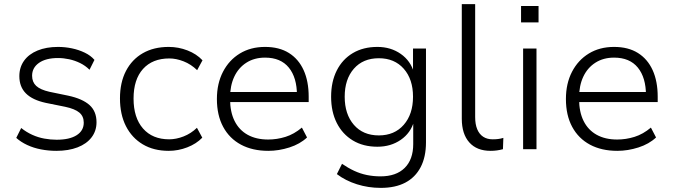

<svg xmlns="http://www.w3.org/2000/svg" viewBox="-20 -725 3269 933"><path d="M254 8Q216 8 179.5 1Q143 -6 112 -20.5Q81 -35 59 -55L83 -103Q108 -83 136.5 -70Q165 -57 195.5 -51.5Q226 -46 255 -46Q318 -46 352.5 -68Q387 -90 387 -129Q387 -160 365.5 -178Q344 -196 297 -206L203 -225Q138 -239 106 -271Q74 -303 74 -355Q74 -398 97 -430Q120 -462 162.5 -479.5Q205 -497 262 -497Q296 -497 329.5 -490Q363 -483 392 -469Q421 -455 439 -434L415 -386Q395 -406 369.5 -418.5Q344 -431 316.5 -437Q289 -443 262 -443Q203 -443 169.5 -419.5Q136 -396 136 -357Q136 -326 156 -307.5Q176 -289 220 -279L312 -260Q381 -245 415 -214.5Q449 -184 449 -131Q449 -89 425 -57.5Q401 -26 357 -9Q313 8 254 8Z M800 8Q727 8 674 -23.5Q621 -55 592 -112Q563 -169 563 -247Q563 -324 592 -380Q621 -436 674 -466.5Q727 -497 800 -497Q847 -497 891 -480Q935 -463 964 -432L938 -384Q908 -413 872 -427Q836 -441 803 -441Q721 -441 675 -390Q629 -339 629 -246Q629 -153 675 -100.5Q721 -48 802 -48Q836 -48 872 -62Q908 -76 937 -104L963 -56Q934 -26 890 -9Q846 8 800 8Z M1284 8Q1207 8 1151 -22Q1095 -52 1064.5 -108.5Q1034 -165 1034 -244Q1034 -319 1063.5 -376Q1093 -433 1145.5 -465Q1198 -497 1268 -497Q1337 -497 1384 -467.5Q1431 -438 1455.5 -384Q1480 -330 1480 -255V-229H1081V-278H1442L1423 -262Q1423 -348 1383.5 -396.5Q1344 -445 1268 -445Q1216 -445 1177.5 -420.5Q1139 -396 1118.5 -352.5Q1098 -309 1098 -251V-244Q1098 -181 1120 -137Q1142 -93 1183.5 -70Q1225 -47 1283 -47Q1326 -47 1367.5 -60Q1409 -73 1447 -105L1472 -57Q1438 -25 1386.5 -8.5Q1335 8 1284 8Z M1830 188Q1770 188 1714.5 170.5Q1659 153 1617 121L1642 71Q1671 91 1701 105Q1731 119 1763 125.5Q1795 132 1829 132Q1905 132 1946.5 91Q1988 50 1988 -25V-136H1992Q1976 -79 1927.5 -45.5Q1879 -12 1814 -12Q1745 -12 1694.5 -42.5Q1644 -73 1616.5 -127.5Q1589 -182 1589 -255Q1589 -328 1616.5 -382.5Q1644 -437 1694.5 -467Q1745 -497 1814 -497Q1879 -497 1927.5 -463Q1976 -429 1992 -371H1987V-489H2050V-33Q2050 38 2024 87.5Q1998 137 1949.5 162.5Q1901 188 1830 188ZM1821 -67Q1897 -67 1942 -118.5Q1987 -170 1987 -255Q1987 -340 1942 -391Q1897 -442 1821 -442Q1744 -442 1699.5 -391Q1655 -340 1655 -255Q1655 -170 1699.5 -118.5Q1744 -67 1821 -67Z M2364 8Q2297 8 2260.5 -33Q2224 -74 2224 -148V-705H2289V-156Q2289 -121 2299 -97Q2309 -73 2328 -60.5Q2347 -48 2374 -48Q2388 -48 2400.5 -49.5Q2413 -51 2426 -55L2424 0Q2409 4 2394.5 6Q2380 8 2364 8Z M2512 -616V-696H2597V-616ZM2522 0V-489H2587V0Z M2980 8Q2903 8 2847 -22Q2791 -52 2760.5 -108.5Q2730 -165 2730 -244Q2730 -319 2759.5 -376Q2789 -433 2841.5 -465Q2894 -497 2964 -497Q3033 -497 3080 -467.5Q3127 -438 3151.5 -384Q3176 -330 3176 -255V-229H2777V-278H3138L3119 -262Q3119 -348 3079.5 -396.5Q3040 -445 2964 -445Q2912 -445 2873.5 -420.5Q2835 -396 2814.5 -352.5Q2794 -309 2794 -251V-244Q2794 -181 2816 -137Q2838 -93 2879.5 -70Q2921 -47 2979 -47Q3022 -47 3063.5 -60Q3105 -73 3143 -105L3168 -57Q3134 -25 3082.5 -8.5Q3031 8 2980 8Z"/></svg>

Font: Nunito Sans 10pt Light
Style: Regular
Weight: 300
Designer: Vernon Adams
Foundry: Vernon Adams
Version: Version 3.101;gftools[0.9.27]